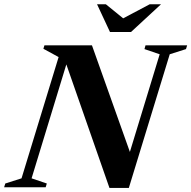

<svg xmlns="http://www.w3.org/2000/svg" viewBox="-53 -904 924 927"><path d="M588.5 -130 553.5 -103 718 -642 644.5 -667 649.5 -685H850.5L845 -667L766.5 -642L569 3.5H475.5L256.5 -624L279 -631.5L99.5 -43L173 -18L167.5 0H-33L-27.5 -18L51 -43L230 -628.5L156.5 -668.5L161.5 -685H391ZM724.5 -883.5 579.5 -749.5H478L415.5 -883.5H458L554.5 -805H522L670 -883.5Z"/></svg>

Font: Newsreader 36pt
Style: Bold Italic
Weight: 700
Italic angle: -17°
Designer: Hugues Gentile
Foundry: Production Type
Version: Version 1.003